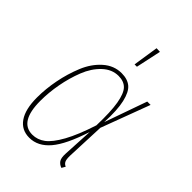

<svg xmlns="http://www.w3.org/2000/svg" viewBox="-219 -828 931 931"><g transform="rotate(45 246.5 -362.0)"><path d="M290 -733.9 314 -732.9 286.1 -603H270ZM255.9 -528.8Q296.4 -528.8 320.6 -508.8Q344.7 -488.8 356.4 -437.7Q368.2 -386.7 363.8 -300.8L440.9 -519H463.9L370.1 -268.1L361.8 -67.9Q361.3 -42.5 366.9 -31.7Q372.6 -21 384.8 -16.1L374 2.9Q356 -3.4 346.9 -17.1Q337.9 -30.8 339.8 -62L348.1 -217.8Q309.1 -96.2 264.2 -43.2Q219.2 9.8 160.2 9.8Q106.9 9.8 77.9 -32.2Q48.8 -74.2 48.8 -154.8Q48.8 -214.4 61 -277.1Q73.2 -339.8 96.9 -397.5Q120.6 -455.1 162.1 -491.9Q203.6 -528.8 255.9 -528.8ZM254.9 -508.8Q209.5 -508.8 172.9 -474.1Q136.2 -439.5 115 -385.3Q93.8 -331.1 82.8 -271.5Q71.8 -211.9 71.8 -154.8Q71.8 -11.2 160.2 -11.2Q195.3 -11.2 225.1 -33.4Q254.9 -55.7 286.4 -112.5Q317.9 -169.4 348.1 -263.2Q351.1 -358.9 341.8 -412.8Q332.5 -466.8 312 -487.8Q291.5 -508.8 254.9 -508.8Z"/></g></svg>

Font: Fira Sans Compressed Thin
Style: Italic
Weight: 100
Width: 3
Italic angle: -8°
Designer: Carrois Corporate & Edenspiekermann AG
Foundry: Carrois Corporate GbR & Edenspiekermann AG
Version: Version 4.203;PS 004.203;hotconv 1.0.88;makeotf.lib2.5.64775